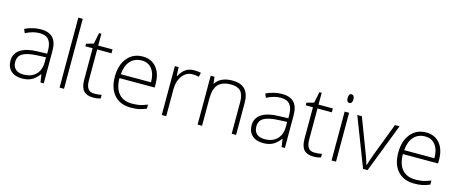

<svg xmlns="http://www.w3.org/2000/svg" viewBox="-44 -1382 4805 2014"><g transform="rotate(15 2358.5 -375.0)"><path d="M411.1 0 398.9 -84H395Q355 -32.7 312.7 -11.5Q270.5 9.8 212.9 9.8Q134.8 9.8 91.3 -30.3Q47.9 -70.3 47.9 -141.1Q47.9 -218.8 112.5 -261.7Q177.2 -304.7 299.8 -307.1L400.9 -310.1V-345.2Q400.9 -420.9 370.1 -459.5Q339.4 -498 271 -498Q197.3 -498 118.2 -457L100.1 -499Q187.5 -540 272.9 -540Q360.4 -540 403.6 -494.6Q446.8 -449.2 446.8 -353V0ZM215.8 -34.2Q300.8 -34.2 349.9 -82.8Q398.9 -131.3 398.9 -217.8V-270L306.2 -266.1Q194.3 -260.7 146.7 -231.2Q99.1 -201.7 99.1 -139.2Q99.1 -89.4 129.6 -61.8Q160.2 -34.2 215.8 -34.2Z M667 0H618.7V-759.8H667Z M984.9 -33.2Q1030.8 -33.2 1064.9 -41V-2Q1029.8 9.8 983.9 9.8Q913.6 9.8 880.1 -27.8Q846.7 -65.4 846.7 -146V-488.8H768.1V-517.1L846.7 -539.1L871.1 -659.2H896V-530.8H1051.8V-488.8H896V-152.8Q896 -91.8 917.5 -62.5Q939 -33.2 984.9 -33.2Z M1394 9.8Q1278.3 9.8 1213.6 -61.5Q1148.9 -132.8 1148.9 -261.2Q1148.9 -388.2 1211.4 -464.6Q1273.9 -541 1379.9 -541Q1473.6 -541 1527.8 -475.6Q1582 -410.2 1582 -297.9V-258.8H1199.7Q1200.7 -149.4 1250.7 -91.8Q1300.8 -34.2 1394 -34.2Q1439.5 -34.2 1473.9 -40.5Q1508.3 -46.9 1561 -67.9V-23.9Q1516.1 -4.4 1478 2.7Q1439.9 9.8 1394 9.8ZM1379.9 -498Q1303.2 -498 1256.8 -447.5Q1210.4 -397 1202.6 -301.8H1530.8Q1530.8 -394 1490.7 -446Q1450.7 -498 1379.9 -498Z M1937.5 -541Q1971.2 -541 2009.8 -534.2L2000.5 -487.8Q1967.3 -496.1 1931.6 -496.1Q1863.8 -496.1 1820.3 -438.5Q1776.9 -380.9 1776.9 -293V0H1728.5V-530.8H1769.5L1774.4 -435.1H1777.8Q1810.5 -493.7 1847.7 -517.3Q1884.8 -541 1937.5 -541Z M2487.8 0V-344.2Q2487.8 -424.3 2454.1 -460.7Q2420.4 -497.1 2349.6 -497.1Q2254.4 -497.1 2210.2 -449Q2166 -400.9 2166 -293V0H2117.7V-530.8H2158.7L2168 -458H2170.9Q2222.7 -541 2355 -541Q2535.6 -541 2535.6 -347.2V0Z M3029.8 0 3017.6 -84H3013.7Q2973.6 -32.7 2931.4 -11.5Q2889.2 9.8 2831.5 9.8Q2753.4 9.8 2710 -30.3Q2666.5 -70.3 2666.5 -141.1Q2666.5 -218.8 2731.2 -261.7Q2795.9 -304.7 2918.5 -307.1L3019.5 -310.1V-345.2Q3019.5 -420.9 2988.8 -459.5Q2958 -498 2889.6 -498Q2815.9 -498 2736.8 -457L2718.8 -499Q2806.2 -540 2891.6 -540Q2979 -540 3022.2 -494.6Q3065.4 -449.2 3065.4 -353V0ZM2834.5 -34.2Q2919.4 -34.2 2968.5 -82.8Q3017.6 -131.3 3017.6 -217.8V-270L2924.8 -266.1Q2813 -260.7 2765.4 -231.2Q2717.8 -201.7 2717.8 -139.2Q2717.8 -89.4 2748.3 -61.8Q2778.8 -34.2 2834.5 -34.2Z M3377.4 -33.2Q3423.3 -33.2 3457.5 -41V-2Q3422.4 9.8 3376.5 9.8Q3306.2 9.8 3272.7 -27.8Q3239.3 -65.4 3239.3 -146V-488.8H3160.6V-517.1L3239.3 -539.1L3263.7 -659.2H3288.6V-530.8H3444.3V-488.8H3288.6V-152.8Q3288.6 -91.8 3310.1 -62.5Q3331.5 -33.2 3377.4 -33.2Z M3620.6 0H3572.3V-530.8H3620.6ZM3565.4 -678.2Q3565.4 -725.1 3596.2 -725.1Q3611.3 -725.1 3619.9 -712.9Q3628.4 -700.7 3628.4 -678.2Q3628.4 -656.2 3619.9 -643.6Q3611.3 -630.9 3596.2 -630.9Q3565.4 -630.9 3565.4 -678.2Z M3914.6 0 3709.5 -530.8H3759.3L3896.5 -169.9Q3923.8 -100.6 3937.5 -48.8H3940.4Q3960.4 -115.2 3981.4 -170.9L4118.7 -530.8H4168.5L3963.4 0Z M4471.7 9.8Q4356 9.8 4291.3 -61.5Q4226.6 -132.8 4226.6 -261.2Q4226.6 -388.2 4289.1 -464.6Q4351.6 -541 4457.5 -541Q4551.3 -541 4605.5 -475.6Q4659.7 -410.2 4659.7 -297.9V-258.8H4277.3Q4278.3 -149.4 4328.4 -91.8Q4378.4 -34.2 4471.7 -34.2Q4517.1 -34.2 4551.5 -40.5Q4585.9 -46.9 4638.7 -67.9V-23.9Q4593.8 -4.4 4555.7 2.7Q4517.6 9.8 4471.7 9.8ZM4457.5 -498Q4380.9 -498 4334.5 -447.5Q4288.1 -397 4280.3 -301.8H4608.4Q4608.4 -394 4568.4 -446Q4528.3 -498 4457.5 -498Z"/></g></svg>

Font: TypoPRO Open Sans
Style: Regular
Weight: 300
Foundry: Ascender Corporation
Version: Version 1.10